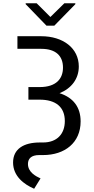

<svg xmlns="http://www.w3.org/2000/svg" viewBox="-20 -952 580 1191"><path d="M235.8 -727.3H88.1V-649.1H235.8C328.1 -649.1 370.7 -603.7 370.7 -532.7C370.7 -464.5 329.5 -411.9 225.9 -411.9H156.2V-333.8H225.9C326.7 -333.8 382.1 -287.6 382.1 -201C382.1 -120 332.4 -68.2 247.2 -68.2H227.3C126.4 -68.2 61.1 -27.7 61.1 56.1C61.1 141.3 129.3 191.8 191.8 218.8L231.5 154.8C203.1 142 153.4 116.5 153.4 65.3C153.4 32.7 173.3 9.9 223 9.9H247.2C382.1 9.9 480.1 -66.8 480.1 -198.9C480.1 -288.4 433.2 -347.3 349.4 -373.9C424 -404.1 468.8 -463.4 468.8 -539.8C468.8 -653.4 370.7 -727.3 235.8 -727.3ZM139.2 -926.1 268.5 -792.6H316.8L447.4 -926.1V-931.8H379.3L292.6 -846.6L207.4 -931.8H139.2Z"/></svg>

Font: Magic Ui Pro
Style: Regular
Weight: 400
Designer: Stefan Endress, Andreas Faust
Version: Version 1.000;FEAKit 1.0